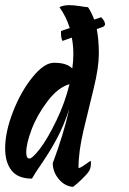

<svg xmlns="http://www.w3.org/2000/svg" viewBox="-70 -699 500 746"><path d="M161 -671Q176 -679 200 -679Q216 -679 241.5 -675Q267 -671 272 -671Q286 -650 296 -623L323 -632Q338 -617 338 -605Q338 -600 333 -596Q332 -595 306 -586Q314 -544 314 -491Q314 -437 294.5 -357.5Q275 -278 255 -194.5Q235 -111 235 -47Q235 -46 236 -46Q240 -46 251 -53Q262 -60 271.5 -67Q281 -74 281 -74Q286 -70 281 -46Q279 -35 262 -17Q245 1 230 14L214 27Q182 25 158.5 -3Q135 -31 135 -65Q177 -177 199 -275Q178 -211 151.5 -161.5Q125 -112 94.5 -67.5Q64 -23 54 -5Q0 -5 -25 -36.5Q-50 -68 -50 -122Q-50 -187 -19 -266Q12 -345 57 -400Q102 -455 139 -455Q141 -455 142 -455Q189 -455 211 -433Q215 -462 215 -489Q215 -522 209 -553L173 -540Q167 -549 167 -571Q167 -574 167 -578Q167 -579 201 -590Q187 -635 161 -671ZM200 -372Q155 -359 114.5 -305.5Q74 -252 53 -196.5Q32 -141 32 -107Q32 -83 44 -83Q56 -83 85.5 -121.5Q115 -160 149 -230.5Q183 -301 200 -372Z"/></svg>

Font: Vervelle
Style: Script
Weight: 400
Monospace: yes
Designer: Nur Solikh
Foundry: Astageni Type
Version: Version 1.0